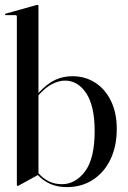

<svg xmlns="http://www.w3.org/2000/svg" viewBox="-20 -756 523 786"><path d="M137.5 -730.5V-375.5Q173.5 -414 206 -429Q238.5 -444 276.5 -444Q328.5 -444 369.5 -417.8Q410.5 -391.5 434.2 -343Q458 -294.5 458 -228.5Q458 -156.5 432 -103Q406 -49.5 360 -19.8Q314 10 254 10Q215 10 185.5 -3.2Q156 -16.5 135 -39.5L59.5 2Q56 5 53 5Q49 5 49 0.5V-688.5Q49 -694 43 -694H4Q0.5 -694 0.5 -697Q0.5 -699.5 4.5 -700.5L124.5 -734Q130.5 -736 133 -736Q137.5 -736 137.5 -730.5ZM246 -426Q221 -426 193.2 -411.8Q165.5 -397.5 137.5 -366V-47Q155 -26.5 179 -14.2Q203 -2 233.5 -2Q288.5 -2 328 -54.2Q367.5 -106.5 367.5 -219.5Q367.5 -322 333.2 -374Q299 -426 246 -426Z"/></svg>

Font: Fraunces 144pt S000
Style: Regular
Weight: 400
Version: Version 1.000; ttfautohint (v1.8.3)